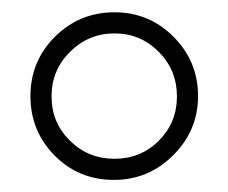

<svg xmlns="http://www.w3.org/2000/svg" viewBox="-20 -724 369 311"><path d="M165.5 -669.9Q123.5 -669.9 93.5 -640.1Q63.5 -610.4 63.5 -567.9Q63.5 -525.4 93.3 -496.1Q123 -466.8 165.5 -466.8Q208 -466.8 237.3 -496.1Q266.6 -525.4 266.6 -567.9Q266.6 -610.4 237.1 -640.1Q207.5 -669.9 165.5 -669.9ZM165.5 -704.1Q221.7 -704.1 261.2 -664.3Q300.8 -624.5 300.8 -568.4Q300.8 -512.7 260.7 -472.7Q220.7 -432.6 164.6 -432.6Q107.4 -432.6 68.4 -472.2Q29.3 -511.7 29.3 -568.4Q29.3 -625 69.1 -664.6Q108.9 -704.1 165.5 -704.1Z"/></svg>

Font: Daray
Style: Regular
Weight: 400
Designer: Maxim Raikov
Foundry: Maxim Raikov
Version: Version 1.00 May 24, 2021, initial release